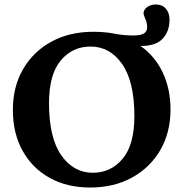

<svg xmlns="http://www.w3.org/2000/svg" viewBox="-20 -825 822 858"><path d="M396.5 -683Q448 -683 489.8 -674.8Q531.5 -666.5 575.5 -666.5Q610 -666.5 623.8 -675.8Q637.5 -685 637.5 -702Q637.5 -724 629.5 -740.8Q621.5 -757.5 621.5 -766Q622 -782.5 638.2 -793.8Q654.5 -805 676 -805Q704.5 -805 721 -786.5Q737.5 -768 737.5 -736.5Q737.5 -685 706.8 -652Q676 -619 608 -619.5Q673 -574 707.5 -500.2Q742 -426.5 742 -336Q742 -232.5 696 -153.8Q650 -75 569 -31Q488 13 383 13Q279.5 13 201.8 -30.2Q124 -73.5 80.8 -151.5Q37.5 -229.5 37.5 -334Q37.5 -437.5 83.2 -516.2Q129 -595 210 -639Q291 -683 396.5 -683ZM394.5 -53Q476 -53 528.2 -115.8Q580.5 -178.5 580.5 -306Q580.5 -460.5 525.8 -538.8Q471 -617 385 -617Q303 -617 251 -554.2Q199 -491.5 199 -364Q199 -209.5 253.8 -131.2Q308.5 -53 394.5 -53Z"/></svg>

Font: Newsreader Text
Style: Bold
Weight: 700
Designer: Hugues Gentile
Foundry: Production Type
Version: Version 1.001